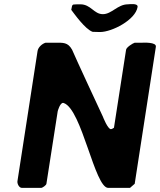

<svg xmlns="http://www.w3.org/2000/svg" viewBox="-20 -915 779 935"><path d="M520 -286C505 -286 482 -344 481 -347C458 -396 352 -624 331 -673C310 -710 288 -707 246 -707H202C185 -702 166 -685 163 -667L65 -33C63 -22 72 0 87 0H180C187 0 205 -13 206 -20L261 -373C261 -374 272 -414 287 -414C288 -414 290 -413 291 -413C379 -382 441 0 507 0H613L636 -20L739 -687C743 -711 679 -707 672 -707H636C626 -704 596 -685 594 -673L535 -293C534 -292 525 -286 520 -286ZM327 -867C341 -849 394 -773 431 -760C437 -760 461 -759 467 -759C525 -759 640 -818 650 -881C653 -901 609 -894 603 -894C553 -894 524 -846 481 -846C437 -846 423 -894 371 -894C366 -894 343 -894 338 -893C330 -891 330 -882 329 -877Z"/></svg>

Font: Asimov Print
Style: CIt
Weight: 500
Designer: Google
Version: Version 2.000980: 2014